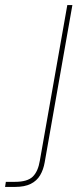

<svg xmlns="http://www.w3.org/2000/svg" viewBox="-130 -516 331 756"><path d="M-110 220 -107 200H-71Q-22 200 -1 179.5Q20 159 27 116L135 -496H155L46 123Q41 152 28 174Q15 196 -9 208Q-33 220 -71 220Z"/></svg>

Font: DM Sans 24pt Thin
Style: Italic
Weight: 250
Italic angle: -10°
Designer: Colophon Foundry, Jonny Pinhorn
Foundry: Colophon Foundry
Version: Version 4.004;gftools[0.9.30]